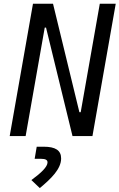

<svg xmlns="http://www.w3.org/2000/svg" viewBox="-20 -713 626 1006"><path d="M359.9 0H464.4L586.4 -693.4H502.9L402.8 -125H396L257.8 -693.4H152.8L30.8 0H114.3L214.4 -568.4H221.2ZM188.5 272.5C248 223.1 300.3 172.4 300.3 117.2C300.3 74.7 270.5 55.7 209 55.7H172.4L161.6 119.1H194.8C218.3 119.1 229 125 229 137.7C229 161.1 196.3 192.4 144.5 230.5Z"/></svg>

Font: Cascadia Mono SemiLight
Style: Italic
Weight: 350
Italic angle: -10°
Monospace: yes
Designer: Aaron Bell
Foundry: Saja Typeworks
Version: Version 2404.023